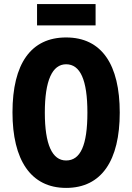

<svg xmlns="http://www.w3.org/2000/svg" viewBox="-20 -908 646 938"><path d="M447 -888H161V-784H447ZM565 -358C565 -591 478 -725 303 -725C132 -725 41 -598 41 -359C41 -127 130 10 303 10C477 10 565 -125 565 -358ZM199 -358C199 -514 235 -594 303 -594C372 -594 407 -518 407 -358C407 -198 373 -124 303 -124C235 -124 199 -202 199 -358Z"/></svg>

Font: Noto Sans Myanmar ExtraCondensed ExtraBold
Style: Regular
Weight: 800
Width: 2
Designer: Monotype Design Team
Foundry: Monotype Imaging Inc.
Version: Version 2.107